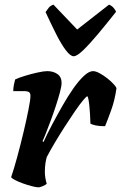

<svg xmlns="http://www.w3.org/2000/svg" viewBox="-20 -806 521 826"><path d="M147 0Q136 0 117 -5Q98 -10 78.5 -17Q59 -24 44.5 -31.5Q30 -39 28 -44Q40 -79 54 -130.5Q68 -182 81 -236.5Q94 -291 102 -332Q111 -376 111 -394Q111 -405 105 -409.5Q99 -414 82 -414H37Q37 -428 40 -442Q43 -456 45 -464Q59 -471 86.5 -479.5Q114 -488 141.5 -494Q169 -500 183 -500Q209 -500 227 -487.5Q245 -475 245 -449Q245 -436 238 -409.5Q231 -383 220.5 -351Q210 -319 198.5 -288Q187 -257 177.5 -233Q168 -209 163 -199L167 -195Q183 -230 204.5 -270.5Q226 -311 249 -351.5Q272 -392 295.5 -425.5Q319 -459 341 -479.5Q363 -500 380 -500Q392 -500 408.5 -491Q425 -482 441 -469.5Q457 -457 468.5 -444.5Q480 -432 481 -426Q474 -376 459 -334Q444 -292 432 -263Q407 -263 391.5 -266.5Q376 -270 369 -274Q368 -315 364.5 -350Q361 -385 356 -392Q352 -392 337 -374Q322 -356 301.5 -326Q281 -296 258.5 -261Q236 -226 215.5 -191.5Q195 -157 181 -130Q173 -101 173 -67Q173 -42 181 -15Q175 -10 164.5 -5.5Q154 -1 147 0ZM297 -564Q283 -564 263.5 -589.5Q244 -615 222 -658.5Q200 -702 176 -754Q182 -763 189.5 -772.5Q197 -782 210 -786L312 -679L449 -786Q460 -782 468.5 -772.5Q477 -763 479 -755Q438 -703 401.5 -659.5Q365 -616 338 -590Q311 -564 297 -564Z"/></svg>

Font: Texturina 72pt 72pt Black
Style: Italic
Weight: 900
Italic angle: -11°
Designer: Guillermo Torres Carreño
Foundry: Omnibus-Type
Version: Version 1.002; ttfautohint (v1.8.3)